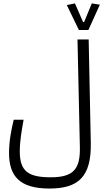

<svg xmlns="http://www.w3.org/2000/svg" viewBox="-20 -921 626 1108"><path d="M265.1 167C429.2 167 508.3 102.1 503.9 -98.1L491.7 -693.4H427.2L440.9 -74.2C443.8 50.8 408.2 102.1 273.4 102.1C142.1 102.1 94.2 66.9 94.2 -47.4C94.2 -109.9 105.5 -168.5 116.2 -230H59.1C44.4 -168 32.2 -106.4 32.2 -38.1C32.2 96.2 94.2 167 265.1 167ZM435.1 -748H490.2L556.2 -894L509.8 -901.4L465.3 -793.5H459.5L412.6 -901.4L365.7 -891.6Z"/></svg>

Font: Cascadia Mono Light
Style: Regular
Weight: 300
Monospace: yes
Designer: Aaron Bell
Foundry: Saja Typeworks
Version: Version 2404.023